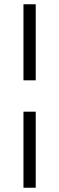

<svg xmlns="http://www.w3.org/2000/svg" viewBox="-20 -740 278 900"><path d="M90 -363.5V-720H147.5V-363.5ZM90 140V-216.5H147.5V140Z"/></svg>

Font: Manrope ExtraLight Light
Style: Regular
Weight: 300
Version: Version 4.504